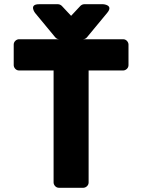

<svg xmlns="http://www.w3.org/2000/svg" viewBox="-20 -865 676 910"><path d="M234 0C234 11 244 25 259 25H375C386 25 400 15 400 0V-531H564C575 -531 589 -541 589 -556V-654C589 -665 579 -679 564 -679H70C59 -679 45 -669 45 -654V-556C45 -545 55 -531 70 -531H234ZM379 -845C373 -845 366 -842 361 -837L317 -790L273 -837C269 -841 262 -845 255 -845H165C115 -845 146 -804 146 -804L242 -688C247 -682 254 -679 261 -679H373C380 -679 387 -682 392 -688L488 -804C520 -842 469 -845 469 -845Z"/></svg>

Font: Falling Sky
Style: Blk
Weight: 900
Designer: Paul D. Hunt
Foundry: Adobe Systems Incorporated
Version: Version 1.02